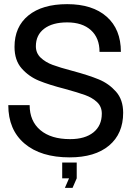

<svg xmlns="http://www.w3.org/2000/svg" viewBox="-20 -746 634 926"><path d="M563 -496H460Q460 -563 418.5 -600.5Q377 -638 304 -638Q233 -638 193 -607.5Q153 -577 153 -523Q153 -490 176 -468Q199 -446 234 -433Q269 -420 330 -404Q408 -383 456.5 -363Q505 -343 539.5 -304Q574 -265 574 -202Q574 -101 506 -44Q438 13 316 13Q177 13 98.5 -53.5Q20 -120 20 -239H123Q123 -162 174.5 -118.5Q226 -75 318 -75Q390 -75 430.5 -107.5Q471 -140 471 -198Q471 -232 448 -253.5Q425 -275 390.5 -287.5Q356 -300 294 -317Q216 -337 167.5 -357Q119 -377 84.5 -416Q50 -455 50 -520Q50 -617 117 -671.5Q184 -726 304 -726Q426 -726 494.5 -665.5Q563 -605 563 -496ZM280 114V38H350V114L330 160H293L313 114Z"/></svg>

Font: Non Bureau
Style: Regular
Weight: 400
Designer: Jona Saucedo
Foundry: Non Foundry
Version: Version 1.000; ttfautohint (v1.8.4)